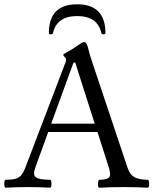

<svg xmlns="http://www.w3.org/2000/svg" viewBox="-21 -873 725 896"><path d="M5 3Q1 3 -0.5 -6Q-2 -15 -0.5 -24.5Q1 -34 5 -34Q34 -34 51 -38.5Q68 -43 79 -56.5Q90 -70 100 -98L284 -580Q286 -584 286.5 -587.5Q287 -591 287 -595Q287 -602 280.5 -607.5Q274 -613 274 -617Q274 -620 294 -631Q304 -636 315 -643Q326 -650 339 -659Q352 -668 360 -672.5Q368 -677 371 -677Q382 -677 388 -656Q394 -632 400 -612Q406 -592 412 -575L574 -91Q585 -57 608 -45.5Q631 -34 668 -34Q673 -34 674.5 -24.5Q676 -15 674.5 -6Q673 3 668 3Q611 0 556 0Q499 0 443 3Q438 3 436.5 -6Q435 -15 437 -24.5Q439 -34 443 -34Q478 -34 488 -45.5Q498 -57 487 -91L434 -257H204L143 -89Q131 -56 147.5 -45Q164 -34 212 -34Q217 -34 218.5 -24.5Q220 -15 218.5 -6Q217 3 212 3Q161 0 109 0Q58 0 5 3ZM218 -296H421L330 -581H322ZM207 -718Q207 -853 339 -853Q471 -853 471 -718Q471 -715 466.5 -713.5Q462 -712 457.5 -713.5Q453 -715 452 -718Q435 -798 339 -798Q244 -798 226 -718Q225 -715 220.5 -713.5Q216 -712 211.5 -713Q207 -714 207 -718Z"/></svg>

Font: Junicode VF
Style: Regular
Weight: 400
Designer: Peter S. Baker
Version: Version 2.213